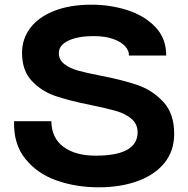

<svg xmlns="http://www.w3.org/2000/svg" viewBox="-20 -788 804 819"><path d="M401 11Q494 11 567 -15.5Q640 -42 681.5 -93Q723 -144 723 -217Q723 -303 677.5 -352.5Q632 -402 570 -424Q508 -446 410 -465Q348 -477 312.5 -487Q277 -497 254 -515Q231 -533 231 -562Q231 -595 271.5 -614.5Q312 -634 379 -634Q428 -634 462 -622Q496 -610 513.5 -591Q531 -572 530 -551H689Q689 -625 642 -673.5Q595 -722 522.5 -745Q450 -768 371 -768Q278 -768 211 -741.5Q144 -715 109 -668.5Q74 -622 74 -563Q74 -487 115.5 -443Q157 -399 215 -379Q273 -359 367 -340Q436 -326 475.5 -314.5Q515 -303 541 -281Q567 -259 567 -223Q566 -124 388 -124Q302 -124 251 -161.5Q200 -199 199 -271H40Q37 -174 88 -110.5Q139 -47 222 -18Q305 11 401 11Z"/></svg>

Font: Montserrat arm2 SemiBold
Style: Regular
Weight: 600
Designer: Julieta Ulanovsky
Foundry: Julieta Ulanovsky
Version: Version 6.000